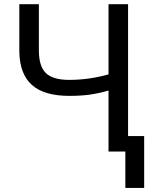

<svg xmlns="http://www.w3.org/2000/svg" viewBox="-20 -731 757 926"><path d="M73.2 0ZM597.7 -710.9V0H503.4V-294.4Q452.1 -279.8 410.2 -274.2Q368.2 -268.6 314.5 -268.6Q192.9 -268.6 133.8 -321.3Q74.7 -374 73.2 -482.9V-710.9H167.5V-485.4Q168 -411.1 201.4 -378.4Q234.9 -345.7 314.5 -345.7Q407.2 -345.7 503.4 -372.1V-710.9ZM675.3 175.3H584.5V-74.7H675.3Z"/></svg>

Font: Roboto-o
Style: o-Regular
Weight: 400
Designer: Google
Version: Version 2.134; 2016; ttfautohint (v1.6)